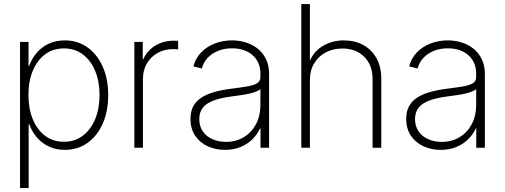

<svg xmlns="http://www.w3.org/2000/svg" viewBox="-20 -748 2556 972"><path d="M81.5 204.1V-535.6H124.5V-415H127.9Q140.6 -450.7 165.3 -480Q189.9 -509.3 226.1 -526.4Q262.2 -543.5 308.1 -543.5Q373 -543.5 422.6 -508.3Q472.2 -473.1 500 -410.6Q527.8 -348.1 527.8 -267.1Q527.8 -185.1 500.2 -122.6Q472.7 -60.1 423.3 -24.7Q374 10.7 308.1 10.7Q262.7 10.7 226.8 -6.6Q190.9 -23.9 166 -53.2Q141.1 -82.5 128.4 -118.7H125V204.1ZM303.7 -30.3Q358.4 -30.3 398.9 -60.8Q439.5 -91.3 461.7 -144.8Q483.9 -198.2 483.9 -267.1Q483.9 -335.9 461.7 -389.2Q439.5 -442.4 399.2 -472.7Q358.9 -502.9 303.7 -502.9Q248.5 -502.9 208.3 -472.9Q168 -442.9 146 -389.6Q124 -336.4 124 -267.1Q124 -197.8 146 -144.3Q168 -90.8 208.3 -60.5Q248.5 -30.3 303.7 -30.3Z M660.2 0V-535.6H702.6V-448.2H705.6Q723.6 -490.7 765.1 -516.4Q806.6 -542 860.4 -542Q866.7 -542 871.6 -541.7Q876.5 -541.5 881.8 -541.5V-497.6Q878.4 -498 871.8 -498.8Q865.2 -499.5 856.4 -499.5Q813 -499.5 778.3 -480.2Q743.7 -460.9 723.6 -426.8Q703.6 -392.6 703.6 -347.7V0Z M1118.7 10.7Q1071.8 10.7 1032 -7.3Q992.2 -25.4 968.3 -60.5Q944.3 -95.7 944.3 -146.5Q944.3 -181.6 957 -207.3Q969.7 -232.9 995.4 -251Q1021 -269 1060.3 -280.8Q1099.6 -292.5 1153.8 -299.3Q1197.3 -304.7 1229.7 -310.1Q1262.2 -315.4 1280.3 -325.9Q1298.3 -336.4 1298.3 -357.4V-376Q1298.3 -414.1 1280.8 -442.6Q1263.2 -471.2 1231 -487.3Q1198.7 -503.4 1155.3 -503.4Q1115.2 -503.4 1083.3 -490.2Q1051.3 -477.1 1030.3 -454.1Q1009.3 -431.2 1002 -401.4L959 -411.6Q969.7 -453.1 998.3 -482.7Q1026.9 -512.2 1067.4 -527.8Q1107.9 -543.5 1154.8 -543.5Q1192.9 -543.5 1226.8 -532.5Q1260.7 -521.5 1286.6 -500Q1312.5 -478.5 1327.4 -447Q1342.3 -415.5 1342.3 -374V0H1298.8V-97.2H1295.9Q1282.2 -66.9 1257.3 -42.5Q1232.4 -18.1 1197.5 -3.7Q1162.6 10.7 1118.7 10.7ZM1123.5 -29.8Q1174.8 -29.8 1214.1 -53.5Q1253.4 -77.1 1275.9 -119.4Q1298.3 -161.6 1298.3 -216.8V-296.9Q1290 -289.6 1275.4 -283.9Q1260.7 -278.3 1241.7 -273.9Q1222.7 -269.5 1200.7 -266.4Q1178.7 -263.2 1156.2 -260.3Q1097.7 -252.9 1060.5 -238.8Q1023.4 -224.6 1006.1 -201.7Q988.8 -178.7 988.8 -145Q988.8 -109.4 1006.3 -83.5Q1023.9 -57.6 1054.7 -43.7Q1085.4 -29.8 1123.5 -29.8Z M1548.8 -343.8V0H1505.4V-727.5H1548.8V-414.6H1539.1Q1559.1 -480.5 1608.9 -512Q1658.7 -543.5 1720.7 -543.5Q1776.4 -543.5 1818.8 -520.3Q1861.3 -497.1 1885.7 -453.9Q1910.2 -410.6 1910.2 -350.1V0H1866.2V-347.7Q1866.2 -418.5 1824 -460.4Q1781.7 -502.4 1713.4 -502.4Q1666.5 -502.4 1629.4 -482.9Q1592.3 -463.4 1570.6 -427.5Q1548.8 -391.6 1548.8 -343.8Z M2210.9 10.7Q2164.1 10.7 2124.3 -7.3Q2084.5 -25.4 2060.5 -60.5Q2036.6 -95.7 2036.6 -146.5Q2036.6 -181.6 2049.3 -207.3Q2062 -232.9 2087.6 -251Q2113.3 -269 2152.6 -280.8Q2191.9 -292.5 2246.1 -299.3Q2289.6 -304.7 2322 -310.1Q2354.5 -315.4 2372.6 -325.9Q2390.6 -336.4 2390.6 -357.4V-376Q2390.6 -414.1 2373 -442.6Q2355.5 -471.2 2323.2 -487.3Q2291 -503.4 2247.6 -503.4Q2207.5 -503.4 2175.5 -490.2Q2143.6 -477.1 2122.6 -454.1Q2101.6 -431.2 2094.2 -401.4L2051.3 -411.6Q2062 -453.1 2090.6 -482.7Q2119.1 -512.2 2159.7 -527.8Q2200.2 -543.5 2247.1 -543.5Q2285.2 -543.5 2319.1 -532.5Q2353 -521.5 2378.9 -500Q2404.8 -478.5 2419.7 -447Q2434.6 -415.5 2434.6 -374V0H2391.1V-97.2H2388.2Q2374.5 -66.9 2349.6 -42.5Q2324.7 -18.1 2289.8 -3.7Q2254.9 10.7 2210.9 10.7ZM2215.8 -29.8Q2267.1 -29.8 2306.4 -53.5Q2345.7 -77.1 2368.2 -119.4Q2390.6 -161.6 2390.6 -216.8V-296.9Q2382.3 -289.6 2367.7 -283.9Q2353 -278.3 2334 -273.9Q2314.9 -269.5 2293 -266.4Q2271 -263.2 2248.5 -260.3Q2189.9 -252.9 2152.8 -238.8Q2115.7 -224.6 2098.4 -201.7Q2081.1 -178.7 2081.1 -145Q2081.1 -109.4 2098.6 -83.5Q2116.2 -57.6 2147 -43.7Q2177.7 -29.8 2215.8 -29.8Z"/></svg>

Font: Inter 20pt ExtraLight
Style: Regular
Weight: 250
Version: Version 4.001;git-66647c0bb